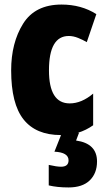

<svg xmlns="http://www.w3.org/2000/svg" viewBox="-20 -583 466 843"><path d="M281 240Q342 240 374 209Q406 178 406 126Q406 47 314 34L327 0H322Q358 -11 389 -33V-172Q338 -129 286 -129Q195 -129 195 -274Q195 -425 282 -425Q302 -425 323 -416.5Q344 -408 361 -398L403 -521Q337 -563 250 -563Q134 -563 81.5 -479Q29 -395 29 -274Q29 -127 83.5 -58.5Q138 10 247 10H248L219 83Q281 86 281 121Q281 149 248 149Q229 149 194 141V231Q231 240 281 240Z"/></svg>

Font: Noto Sans Display Condensed Black
Style: Regular
Weight: 900
Width: 3
Designer: Monotype Design team
Foundry: Monotype Imaging Inc.
Version: 1.000